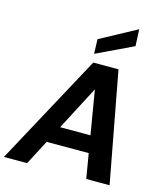

<svg xmlns="http://www.w3.org/2000/svg" viewBox="-160 -1073 1011 1176"><g transform="rotate(15 345.0 -485.0)"><path d="M-23 0 356 -700H516L647 0H499L408 -544L124 0ZM110 -157 165 -265H537L553 -157ZM347 -753 344 -845 575 -970 580 -864Z"/></g></svg>

Font: DM Sans ExtraBold
Style: Italic
Weight: 800
Italic angle: -10°
Designer: Colophon Foundry, Jonny Pinhorn
Foundry: Colophon Foundry
Version: Version 4.004;gftools[0.9.30]